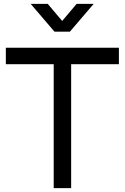

<svg xmlns="http://www.w3.org/2000/svg" viewBox="-20 -965 640 985"><path d="M137.5 -945H225L299 -857.5L373 -945H460.5L338.5 -802.5H259.5ZM255.5 0V-635.5H10V-720H590V-635.5H345V0Z"/></svg>

Font: Vela Sans Med
Style: Regular
Weight: 500
Designer: Principal design: Mikhail Sharanda - project Manrope.
Design modification: Ravid Balaliev
Foundry: Mikhail Sharanda
Version: Version 1.001